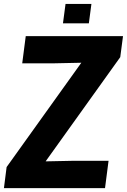

<svg xmlns="http://www.w3.org/2000/svg" viewBox="-30 -965 651 985"><path d="M439 -944.8 425.8 -845.2H293L306.2 -944.8ZM3.9 -107.9 387.2 -643.1 244.1 -640.1H84L102.1 -779.8H601.1L586.9 -671.9L204.1 -137.2L346.2 -140.1H526.9L508.8 0H-9.8Z"/></svg>

Font: Cooper Hewitt
Style: Bold Italic
Weight: 712
Designer: Village Type and Design LLC
Foundry: Cooper Hewitt Smithsonian Design Museum
Version: 1.000